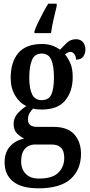

<svg xmlns="http://www.w3.org/2000/svg" viewBox="-20 -786 488 1043"><path d="M189 237Q97 237 51 200Q5 163 5 96Q5 40 36 7.5Q67 -25 111 -33Q91 -43 72.5 -61Q54 -79 54 -113Q54 -144 74 -167.5Q94 -191 123 -210Q86 -227 62 -267.5Q38 -308 38 -362Q38 -450 80 -498.5Q122 -547 208 -547Q240 -547 263.5 -538.5Q287 -530 306 -516Q321 -532 342 -552.5Q363 -573 393 -573Q418 -573 431 -556.5Q444 -540 444 -518Q444 -496 432.5 -479Q421 -462 393 -462Q393 -481 383.5 -492.5Q374 -504 364 -504Q354 -504 347 -500Q340 -496 333 -491Q350 -470 362.5 -441.5Q375 -413 375 -367Q375 -290 334.5 -240.5Q294 -191 208 -191Q199 -191 183.5 -192Q168 -193 160 -196Q151 -188 141.5 -173Q132 -158 132 -137Q132 -115 145 -106Q158 -97 179 -97H268Q348 -97 384 -55.5Q420 -14 420 49Q420 136 363.5 186.5Q307 237 189 237ZM206 -242Q245 -242 259 -273Q273 -304 273 -365Q273 -428 258.5 -461.5Q244 -495 206 -495Q169 -495 154 -460.5Q139 -426 139 -364Q139 -305 154.5 -273.5Q170 -242 206 -242ZM192 184Q265 184 297 152Q329 120 329 72Q329 34 311.5 16.5Q294 -1 260 -1H169Q152 -1 135 7Q118 15 106.5 35Q95 55 95 91Q95 133 120 158.5Q145 184 192 184ZM167 -616Q174 -637 187 -664Q200 -691 214.5 -718Q229 -745 242 -766H288V-753Q280 -721 271 -681Q262 -641 257 -606H167Z"/></svg>

Font: Noto Serif Khmer ExtraCondensed SemiBold
Style: Regular
Weight: 600
Width: 2
Designer: Danh Hong and the Monotype Design Team
Foundry: Monotype Imaging Inc.
Version: Version 2.004; ttfautohint (v1.8.4.7-5d5b)